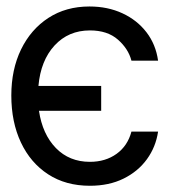

<svg xmlns="http://www.w3.org/2000/svg" viewBox="-20 -573 580 604"><path d="M298.3 -302.6V-224.4H102.6Q113.6 -150.6 155.9 -107.2Q198.2 -63.9 262.8 -63.9Q311.8 -63.9 346.8 -89.1Q381.7 -114.3 393.5 -159.1H477.3Q470.2 -110.8 442.3 -72.3Q414.4 -33.7 368.8 -11.2Q323.2 11.4 262.8 11.4Q186.8 11.4 131.4 -24.7Q76 -60.7 45.8 -124.8Q15.6 -188.9 15.6 -272.7Q15.6 -354.4 46.3 -417.6Q77.1 -480.8 132.3 -516.7Q187.5 -552.6 261.4 -552.6Q318.9 -552.6 365.1 -531.2Q411.2 -509.9 440.7 -471.6Q470.2 -433.2 477.3 -382.1H393.5Q383.9 -419.4 351 -448.3Q318.2 -477.3 262.8 -477.3Q195.3 -477.3 151.6 -429.9Q108 -382.5 100.9 -302.6Z"/></svg>

Font: Inter Alia
Style: Regular
Weight: 400
Designer: Rasmus Andersson (Latin, Greek, Cyrillic etc.) and Evan from Shavian.info (Shavian, old style figures)
Foundry: Shavian.info
Version: Version 0.001;git-37ab20767